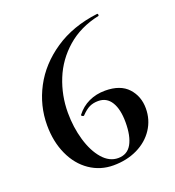

<svg xmlns="http://www.w3.org/2000/svg" viewBox="-117 -701 734 806"><g transform="rotate(-20 250.5 -297.5)"><path d="M463 -166Q463 -115 436 -74Q409 -33 361.5 -10Q314 13 254 13Q196 13 149 -19Q102 -51 75.5 -109Q49 -167 49 -240Q49 -328 90.5 -406.5Q132 -485 212.5 -539.5Q293 -594 405 -608Q409 -609 410 -604Q411 -599 408 -598Q323 -580 264.5 -529Q206 -478 177.5 -407.5Q149 -337 149 -260Q149 -195 166 -137Q183 -79 213.5 -44Q244 -9 283 -9Q324 -9 343.5 -43.5Q363 -78 363 -140Q363 -198 343 -230.5Q323 -263 285 -263Q263 -263 246 -255Q229 -247 209 -226L207 -225Q203 -225 199.5 -228Q196 -231 198 -233Q221 -263 254 -278.5Q287 -294 327 -294Q395 -294 429 -257Q463 -220 463 -166Z"/></g></svg>

Font: Cormorant SC SemiBold
Style: Regular
Weight: 600
Designer: Christian Thalmann (Catharsis Fonts)
Foundry: Catharsis Fonts
Version: Version 4.000